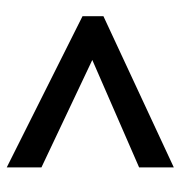

<svg xmlns="http://www.w3.org/2000/svg" viewBox="-3 -645 536 570"><g transform="rotate(-90 265.0 -360.0)"><path d="M53 -215V-112L502 -321V-383L53 -608V-505L372 -354Z"/></g></svg>

Font: Noto Sans SemiCondensed SemiBold
Style: Italic
Weight: 600
Width: 4
Italic angle: -12°
Designer: Monotype Design Team
Foundry: Monotype Imaging Inc.
Version: Version 2.013